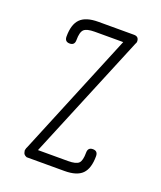

<svg xmlns="http://www.w3.org/2000/svg" viewBox="-104 -586 549 654"><g transform="rotate(20 171.0 -258.5)"><path d="M290 -84Q290 -40 270.5 -20Q251 0 206 0H73H69Q56 -5 56 -16Q55 -16 55 -18Q55 -22 57 -28Q57 -30 58 -30L244 -481H141Q112 -481 102 -471.5Q92 -462 92 -433Q92 -414 74 -414Q56 -414 56 -433Q56 -477 76 -497Q96 -517 141 -517H270Q288 -517 288 -499Q288 -494 285 -490L97 -36H206Q235 -36 244.5 -45.5Q254 -55 254 -84Q254 -103 272 -103Q290 -103 290 -84Z"/></g></svg>

Font: Aaram
Style: Regular
Weight: 400
Designer: Tharique Azeez
Foundry: Tharique Azeez
Version: Version 1.7